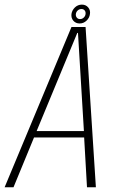

<svg xmlns="http://www.w3.org/2000/svg" viewBox="-46 -790 506 810"><path d="M-26.5 0 255.5 -676H315L358.5 0H321L309 -210H97.5L11 0ZM108.5 -237H308L283 -651H280ZM290 -691Q273.5 -691 263.5 -702.5Q253.5 -714 255.5 -731Q258 -747 270.2 -758.8Q282.5 -770.5 299.5 -770.5Q316 -770.5 326 -758.8Q336 -747 333.5 -731Q331.5 -714.5 319 -702.8Q306.5 -691 290 -691ZM291.5 -709.5Q300.5 -709.5 307.2 -715.8Q314 -722 315 -731Q316 -740.5 311 -746.2Q306 -752 297.5 -752Q289 -752 282.2 -746.2Q275.5 -740.5 274 -731Q273 -722 278 -715.8Q283 -709.5 291.5 -709.5Z"/></svg>

Font: Anybody ExtraLight
Style: Italic
Weight: 200
Italic angle: -10°
Designer: Tyler Finck
Foundry: Etcetera Type Company
Version: Version 1.010; ttfautohint (v1.8.3) -l 8 -r 50 -G 200 -x 14 